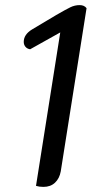

<svg xmlns="http://www.w3.org/2000/svg" viewBox="-20 -726 399 752"><path d="M121 2 216 -599 98 -533Q86 -535 79.5 -543Q73 -551 73 -562Q73 -591 106 -611L200 -667Q238 -689 255.5 -697.5Q273 -706 292 -706Q310 -706 319 -694L218 -55Q213 -27 195.5 -10.5Q178 6 150 6Q134 6 121 2Z"/></svg>

Font: Thasadith
Style: Bold Italic
Weight: 700
Italic angle: -9°
Designer: Cadson Demak Co.,Ltd.
Foundry: Cadson Demak Co.,Ltd.
Version: Version 1.000; ttfautohint (v1.6)